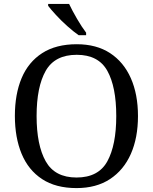

<svg xmlns="http://www.w3.org/2000/svg" viewBox="-20 -951 782 981"><path d="M371 10Q265 10 195 -36Q125 -82 90.5 -165Q56 -248 56 -359Q56 -470 90.5 -552Q125 -634 195.5 -679.5Q266 -725 372 -725Q473 -725 542.5 -679.5Q612 -634 648.5 -551.5Q685 -469 685 -358Q685 -247 648.5 -164.5Q612 -82 542 -36Q472 10 371 10ZM371 -44Q483 -44 528.5 -127Q574 -210 574 -358Q574 -507 528.5 -589Q483 -671 372 -671Q260 -671 213.5 -589Q167 -507 167 -358Q167 -210 213.5 -127Q260 -44 371 -44ZM382 -771Q356 -789 324 -817.5Q292 -846 265.5 -875Q239 -904 226 -921V-931H333Q349 -897 373.5 -855Q398 -813 420 -784V-771Z"/></svg>

Font: Noto Serif Yezidi
Style: Regular
Weight: 400
Designer: Dalton Maag Ltd
Foundry: Dalton Maag Ltd
Version: Version 1.001; ttfautohint (v1.8.4.7-5d5b)